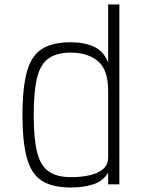

<svg xmlns="http://www.w3.org/2000/svg" viewBox="-20 -820 640 854"><path d="M295 14Q214 14 167 -15.5Q120 -45 100 -115.5Q80 -186 80 -308Q80 -431 100 -502Q120 -573 167 -602.5Q214 -632 295 -632Q354 -632 397.5 -612.5Q441 -593 461 -542V-800H511V0H461V-52Q439 -15 396 -0.5Q353 14 295 14ZM295 -32Q339 -32 376.5 -40Q414 -48 437.5 -67Q461 -86 461 -120V-416Q461 -511 415 -548.5Q369 -586 295 -586Q233 -586 196.5 -560.5Q160 -535 145 -474.5Q130 -414 130 -308Q130 -203 145 -143Q160 -83 196.5 -57.5Q233 -32 295 -32Z"/></svg>

Font: Victor Mono Thin Thin
Style: Regular
Weight: 250
Monospace: yes
Version: Version 1.561;gftools[0.9.30]